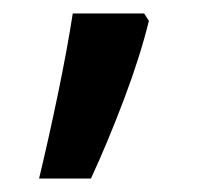

<svg xmlns="http://www.w3.org/2000/svg" viewBox="-20 -136 313 285"><path d="M201 -105Q188 -52 164 11.5Q140 75 115 129H38Q52 71 66 3.5Q80 -64 88 -116H194Z"/></svg>

Font: Noto Sans Myanmar Medium
Style: Regular
Weight: 500
Designer: Monotype Design Team
Foundry: Monotype Imaging Inc.
Version: Version 2.107; ttfautohint (v1.8.4.7-5d5b)